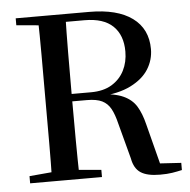

<svg xmlns="http://www.w3.org/2000/svg" viewBox="-53 -787 842 852"><g transform="rotate(-5 368.0 -361.5)"><path d="M48 0V-32L195 -45H221L368 -32V0ZM146 0Q148 -85 148 -170.5Q148 -256 148 -342V-393Q148 -479 148 -564.5Q148 -650 146 -735H269Q267 -651 266.5 -563.5Q266 -476 266 -373V-350Q266 -259 266.5 -172.5Q267 -86 269 0ZM626 12Q569 12 540 -7Q511 -26 503 -71L461 -229Q451 -271 437 -296.5Q423 -322 398.5 -334Q374 -346 331 -346H209V-379H352Q408 -379 445 -401.5Q482 -424 501 -461.5Q520 -499 520 -546Q520 -619 478 -659.5Q436 -700 351 -700H208V-735H375Q500 -735 567 -686Q634 -637 634 -547Q634 -499 608.5 -458Q583 -417 528.5 -389.5Q474 -362 387 -357V-367Q456 -364 494.5 -346.5Q533 -329 552.5 -297Q572 -265 584 -216L636 -14L579 -41L724 -32V0Q702 5 680 8.5Q658 12 626 12ZM48 -704V-735H208V-691H195Z"/></g></svg>

Font: Noto Serif TC ExtraLight SemiBold
Style: Regular
Weight: 600
Version: Version 2.003-H1;hotconv 1.1.1;makeotfexe 2.6.0